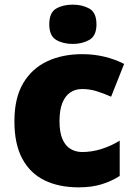

<svg xmlns="http://www.w3.org/2000/svg" viewBox="-20 -796 579 826"><path d="M318 10Q234 10 172 -20Q110 -50 76 -113Q42 -176 42 -274Q42 -375 80 -438.5Q118 -502 183.5 -532.5Q249 -563 333 -563Q384 -563 429.5 -552Q475 -541 514 -521L458 -380Q424 -395 394.5 -404Q365 -413 333 -413Q304 -413 282 -398Q260 -383 248 -352.5Q236 -322 236 -275Q236 -227 248.5 -198Q261 -169 283 -155.5Q305 -142 334 -142Q375 -142 416.5 -155Q458 -168 495 -191V-39Q461 -17 418 -3.5Q375 10 318 10ZM293 -776Q334 -776 364.5 -759Q395 -742 395 -691Q395 -642 364.5 -624.5Q334 -607 293 -607Q251 -607 221.5 -624.5Q192 -642 192 -691Q192 -742 221.5 -759Q251 -776 293 -776Z"/></svg>

Font: Noto Sans Khmer Black
Style: Regular
Weight: 900
Version: Version 2.003